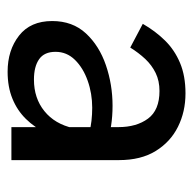

<svg xmlns="http://www.w3.org/2000/svg" viewBox="-21 -492 524 522"><g transform="rotate(90 241.0 -231.0)"><path d="M415.3 -292.5Q415.3 -352.1 390.6 -392.2Q365.8 -432.4 324.8 -452.8Q283.8 -473.3 233.8 -473.3Q186.2 -473.3 150.9 -458.4Q115.7 -443.6 90.1 -417.5Q64.4 -391.4 44.8 -357.2L109.3 -323.1Q123.5 -345.9 140.3 -363.9Q157.2 -381.8 178.5 -392.2Q199.8 -402.6 227.4 -402.6Q279.4 -402.6 302.5 -371.4Q325.6 -340.1 325.6 -290.9V0H415.3ZM365.1 -165 328.4 -168.4Q317.3 -118.1 282.1 -89.7Q247 -61.3 196.4 -61.3Q160.9 -61.3 140.9 -75.4Q120.9 -89.4 120.9 -120Q120.9 -150.5 142.8 -172.8Q164.7 -195.1 199.5 -207.4Q234.2 -219.7 273 -219.7Q290.6 -219.7 308.6 -217.7Q326.6 -215.6 342.8 -211.3L372.7 -259.9Q347.5 -266.9 321.9 -271Q296.2 -275 267.5 -275Q210.1 -275 157.2 -256.9Q104.4 -238.8 70.8 -202.6Q37.2 -166.3 37.2 -110.9Q37.2 -51.8 76.8 -20.8Q116.5 10.3 174.8 10.3Q216.4 10.3 248.3 -2.8Q280.2 -15.8 303.4 -39.5Q326.7 -63.1 341.9 -95.2Q357.1 -127.3 365.1 -165Z"/></g></svg>

Font: Estedad-VF-FD Black
Style: Regular
Weight: 900
Designer: Amin Abedi
Version: Version 4.000